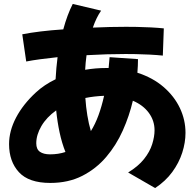

<svg xmlns="http://www.w3.org/2000/svg" viewBox="-20 -868 987 974"><path d="M113 -556 93 -694Q133 -702 186.5 -708.5Q240 -715 301 -719Q321 -793 349 -848L493 -814Q469 -780 451 -728Q540 -732 619 -732Q639 -732 673.5 -731.5Q708 -731 745.5 -729Q783 -727 811 -724L806 -586Q777 -589 739.5 -591Q702 -593 668.5 -593.5Q635 -594 617 -594Q523 -594 419 -588Q414 -552 412 -514Q465 -523 518 -523Q525 -523 531 -523Q534 -550 536 -578L680 -568Q680 -535 677 -499Q755 -474 809.5 -427Q864 -380 892.5 -320Q921 -260 921 -194Q921 -145 904.5 -93.5Q888 -42 854 4.5Q820 51 767 86L630 7Q681 -24 710.5 -61Q740 -98 752 -136.5Q764 -175 764 -207Q764 -256 735 -295.5Q706 -335 654 -357Q636 -280 603 -206Q570 -132 519 -72Q468 -12 397.5 24Q327 60 235 60Q126 60 76 5.5Q26 -49 26 -137Q26 -204 61.5 -271.5Q97 -339 162 -399Q204 -438 262 -466Q265 -523 272 -578Q225 -573 184 -567.5Q143 -562 113 -556ZM413 -371Q416 -326 423 -283Q430 -240 441 -203Q463 -238 479.5 -283Q496 -328 508 -382Q458 -380 413 -371ZM164 -141Q164 -111 182.5 -98Q201 -85 234 -85Q276 -85 312 -97Q294 -142 282.5 -195.5Q271 -249 265 -308Q216 -273 190 -228.5Q164 -184 164 -141Z"/></svg>

Font: Mochiy Pop P One
Style: Regular
Weight: 400
Designer: FONTDASU
Foundry: FONTDASU / Google Inc. / Adobe
Version: Version 2.000